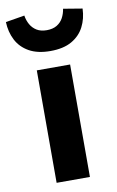

<svg xmlns="http://www.w3.org/2000/svg" viewBox="-116 -787 508 834"><g transform="rotate(-10 138.0 -370.0)"><path d="M64.6 0V-496H211.5V0ZM138 -568.4Q81.4 -568.4 44.2 -589.4Q7.1 -610.4 -11.2 -646.1Q-29.5 -681.7 -31.1 -725.9L52.6 -739.8Q55.8 -718.2 66.1 -700Q76.4 -681.8 94.1 -671Q111.7 -660.3 138 -660.3Q164.5 -660.3 182.5 -671Q200.5 -681.8 210.4 -700Q220.2 -718.2 223.4 -739.8L307.1 -725.9Q305.6 -681.7 287.3 -646.1Q269 -610.4 232.3 -589.4Q195.6 -568.4 138 -568.4Z"/></g></svg>

Font: Source Sans 3 VF
Style: Regular
Weight: 200
Designer: Paul D. Hunt
Foundry: Adobe
Version: Version 3.046;hotconv 1.0.118;makeotfexe 2.5.65603